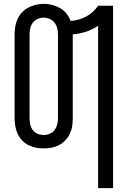

<svg xmlns="http://www.w3.org/2000/svg" viewBox="-20 -765 665 1000"><path d="M491 215V-631Q462 -611 428.5 -600Q395 -589 359 -586Q359 -586 359 -586Q359 -586 359 -585V-150Q359 -129 356 -108.5Q353 -88 344 -69Q335 -50 320.5 -34.5Q306 -19 288 -9.5Q270 0 249 4Q228 8 208 8Q187 8 166.5 4Q146 0 127.5 -9.5Q109 -19 94.5 -34.5Q80 -50 71.5 -69Q63 -88 59.5 -108.5Q56 -129 56 -150V-585Q56 -606 59.5 -626.5Q63 -647 71.5 -666Q80 -685 94.5 -700.5Q109 -716 127.5 -725.5Q146 -735 166.5 -740Q187 -745 208 -745Q230 -745 251.5 -739.5Q273 -734 292.5 -723Q312 -712 326 -694.5Q340 -677 348 -656Q369 -657 389.5 -663Q410 -669 429 -679Q448 -689 463.5 -703.5Q479 -718 491 -735H569V215ZM208 -62Q224 -62 239.5 -68.5Q255 -75 264.5 -88Q274 -101 278 -117.5Q282 -134 282 -150V-585Q282 -601 278 -617.5Q274 -634 264 -647Q254 -660 238.5 -666.5Q223 -673 207 -673Q190 -673 175 -666Q160 -659 150.5 -646Q141 -633 137.5 -617Q134 -601 134 -585V-150Q134 -134 137.5 -117.5Q141 -101 150.5 -88Q160 -75 175.5 -68.5Q191 -62 208 -62Z"/></svg>

Font: Zed Sans
Style: Regular
Weight: 400
Designer: Belleve Invis
Foundry: Belleve Invis
Version: Version 1.0.0; ttfautohint (v1.8.4)